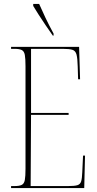

<svg xmlns="http://www.w3.org/2000/svg" viewBox="-20 -951 489 971"><path d="M36 0V-10H53Q78 -10 90 -16Q102 -22 105.5 -40.5Q109 -59 109 -98V-616Q109 -655 105.5 -673.5Q102 -692 90 -698Q78 -704 53 -704H36V-714H380L385 -550H375L373 -615Q372 -656 367 -675Q362 -694 346.5 -699Q331 -704 297 -704H137V-380H327V-370H137L135 -10H324Q357 -10 371.5 -14.5Q386 -19 390.5 -34Q395 -49 396 -79L400 -164H410L406 0ZM247 -771Q230 -795 211 -823Q192 -851 175 -877.5Q158 -904 148 -921V-931H178Q193 -897 210 -861Q227 -825 251 -781V-771Z"/></svg>

Font: Noto Serif Display ExtraCondensed Thin
Style: Regular
Weight: 100
Width: 2
Designer: Monotype Design Team
Foundry: Monotype Imaging Inc.
Version: Version 2.009